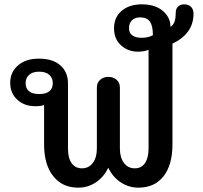

<svg xmlns="http://www.w3.org/2000/svg" viewBox="-20 -854 934 884"><path d="M183 -189V-371Q171 -365 142 -365Q92 -365 59.5 -395Q27 -425 27 -473Q27 -522 63 -553Q99 -584 159 -584Q223 -584 258 -553Q293 -522 293 -470V-170Q293 -126 310 -102.5Q327 -79 357 -79Q389 -79 407.5 -104Q426 -129 426 -170V-451Q426 -473 441 -486.5Q456 -500 479 -500Q502 -500 517 -486.5Q532 -473 532 -451V-170Q532 -129 550.5 -104Q569 -79 601 -79Q631 -79 647.5 -103Q664 -127 664 -170V-625Q657 -621 642.5 -618.5Q628 -616 615 -616Q570 -616 537.5 -645Q505 -674 505 -724Q505 -774 540 -804Q575 -834 633 -834Q694 -834 729.5 -804Q765 -774 765 -730Q779 -740 784 -755.5Q789 -771 789 -794Q789 -813 799.5 -823.5Q810 -834 828 -834Q848 -834 859.5 -822.5Q871 -811 871 -791Q871 -699 774 -653V-189Q774 -95 733 -42.5Q692 10 617 10Q573 10 536 -14.5Q499 -39 479 -81H478Q458 -39 421.5 -14.5Q385 10 340 10Q267 10 225 -43Q183 -96 183 -189ZM684 -692Q684 -734 670.5 -754Q657 -774 625 -774Q601 -774 587.5 -760.5Q574 -747 574 -724Q574 -702 589.5 -691Q605 -680 631 -680Q663 -680 684 -692ZM223 -471Q223 -495 207 -509.5Q191 -524 160 -524Q130 -524 114 -509.5Q98 -495 98 -471Q98 -447 113.5 -434Q129 -421 160 -421Q192 -421 207.5 -434Q223 -447 223 -471Z"/></svg>

Font: Kodchasan SemiBold
Style: Regular
Weight: 600
Version: Version 1.000; ttfautohint (v1.6)